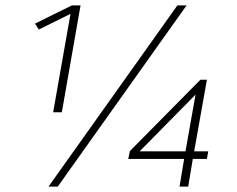

<svg xmlns="http://www.w3.org/2000/svg" viewBox="-20 -688 874 708"><path d="M176 -274 240 -637 123 -579 109 -601 245 -668H277L208 -274ZM159 0 634 -668H668L193 0ZM642 0 659 -102H453L459 -131L719 -394H743L696 -130H748L743 -102H691L674 0ZM701 -339 495 -130H664Z"/></svg>

Font: Celebes Thin
Style: Italic
Weight: 250
Italic angle: -10°
Designer: Anugrah Pasau
Foundry: Lafontype
Version: Version 1.000; ttfautohint (v1.8.4)